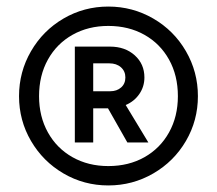

<svg xmlns="http://www.w3.org/2000/svg" viewBox="-20 -732 661 585"><path d="M38 -439Q38 -513 74.5 -576Q111 -639 173.5 -675.5Q236 -712 310 -712Q384 -712 447 -675.5Q510 -639 546.5 -576Q583 -513 583 -439Q583 -365 546.5 -302.5Q510 -240 447 -203.5Q384 -167 310 -167Q236 -167 173.5 -203.5Q111 -240 74.5 -302.5Q38 -365 38 -439ZM310 -226Q372 -226 420 -253Q468 -280 495 -328.5Q522 -377 522 -439Q522 -502 495 -550.5Q468 -599 420 -626Q372 -653 310 -653Q249 -653 201 -626Q153 -599 126 -550.5Q99 -502 99 -439Q99 -377 126 -328.5Q153 -280 201 -253Q249 -226 310 -226ZM208 -590H315Q361 -590 390.5 -563.5Q420 -537 420 -496Q420 -468 404.5 -445.5Q389 -423 363 -412L432 -298H368L309 -402H264V-298H208ZM316 -454Q336 -454 349 -465.5Q362 -477 362 -496Q362 -515 348.5 -527Q335 -539 313 -539H264V-454Z"/></svg>

Font: Oak Sans Medium
Style: Regular
Weight: 500
Designer: Erik Kennedy, Walven
Foundry: Erik Kennedy, Walven
Version: Version 1.000